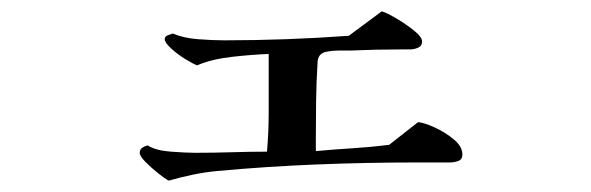

<svg xmlns="http://www.w3.org/2000/svg" viewBox="-20 -391 1040 338"><path d="M794 -119Q794 -110 786.5 -107.5Q779 -105 772 -105Q757 -105 742.5 -105Q728 -105 713 -105Q626 -105 538 -101.5Q450 -98 363 -90Q341 -88 319.5 -83.5Q298 -79 277 -73Q271 -76 259 -85.5Q247 -95 236.5 -105.5Q226 -116 226 -122Q226 -128 230.5 -131Q235 -134 240 -135Q254 -126 281 -124Q308 -122 324 -122Q356 -122 387.5 -123Q419 -124 450 -124Q453 -158 453 -192Q453 -226 453 -260V-296Q425 -295 389 -291Q353 -287 327 -276Q321 -278 307 -286.5Q293 -295 281.5 -305.5Q270 -316 270 -322Q270 -327 275.5 -329Q281 -331 284 -332Q303 -324 328.5 -322Q354 -320 375 -320Q429 -320 484 -322Q539 -324 594 -328L652 -371Q660 -369 677 -359Q694 -349 708.5 -337.5Q723 -326 723 -318Q723 -310 716 -307Q709 -304 702 -304H685Q663 -304 640.5 -303.5Q618 -303 596 -302Q586 -302 575.5 -302Q565 -302 555 -300Q539 -297 539 -280Q537 -248 536.5 -214.5Q536 -181 536 -148Q536 -142 536 -136.5Q536 -131 536 -125Q568 -128 600.5 -130Q633 -132 665 -136L716 -176Q727 -175 745.5 -166.5Q764 -158 779 -145.5Q794 -133 794 -119Z"/></svg>

Font: Kaisei HarunoUmi Medium
Style: Regular
Weight: 500
Designer: Font-Kai, 金井和夫
Foundry: KAZUO KANAI
Version: Version 5.003